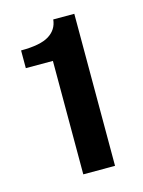

<svg xmlns="http://www.w3.org/2000/svg" viewBox="-79 -877 414 555"><g transform="rotate(-15 128.0 -599.5)"><path d="M102 -372V-711.5H21V-764.5Q79 -764.5 105 -780.8Q131 -797 134 -827H197V-372Z"/></g></svg>

Font: Public Sans
Style: Bold
Weight: 700
Designer: The Public Sans project authors (U.S. Web Design System). Libre Franklin designed by Pablo Impallari and Rodrigo Fuenzal
Version: Version 1.008; ttfautohint (v1.8.1) -l 8 -r 50 -G 200 -x 14 